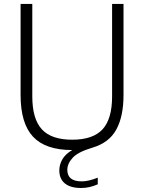

<svg xmlns="http://www.w3.org/2000/svg" viewBox="-20 -760 738 984"><path d="M396 203.5Q341 203.5 312.5 180Q284 156.5 284 113.5Q284 84.5 299 57.5Q314 30.5 350 9Q213.5 9 149.5 -59.2Q85.5 -127.5 85.5 -273V-740H145.5V-266Q145.5 -150.5 194.5 -97.2Q243.5 -44 350 -44Q456.5 -44 505.5 -97.2Q554.5 -150.5 554.5 -266V-740H613V-273Q613 -163.5 576 -96Q539 -28.5 454.5 -3.5Q380 18.5 352.5 48.5Q325 78.5 325 110.5Q325 169.5 399 169.5Q433.5 169.5 481 150.5V184.5Q439 203.5 396 203.5Z"/></svg>

Font: Encode Sans Lt
Style: Regular
Weight: 300
Designer: Multiple Designers
Foundry: Impallari Type
Version: Version 3.002; ttfautohint (v1.8.3) -l 8 -r 50 -G 200 -x 14 